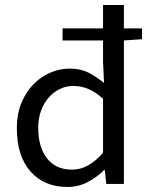

<svg xmlns="http://www.w3.org/2000/svg" viewBox="-20 -732 595 764"><path d="M248 12Q156 12 101.5 -49.5Q47 -111 47 -223Q47 -277 64.5 -320.5Q82 -364 111 -394.5Q140 -425 178 -442Q216 -459 258 -459Q300 -459 331 -443.5Q362 -428 394 -402L390 -486V-571H229V-619H390V-712H473V-619H545V-576L473 -571V0H403L397 -55H394Q366 -27 329 -7.5Q292 12 248 12ZM266 -57Q300 -57 330 -73.5Q360 -90 390 -124V-339Q359 -367 330.5 -378.5Q302 -390 272 -390Q243 -390 217.5 -377.5Q192 -365 173 -343Q154 -321 143 -290.5Q132 -260 132 -224Q132 -147 167 -102Q202 -57 266 -57Z"/></svg>

Font: Source Sans Pro
Style: Regular
Weight: 400
Designer: Paul D. Hunt
Foundry: Adobe Systems Incorporated
Version: Version 2.021;PS 2.000;hotconv 1.0.86;makeotf.lib2.5.63406